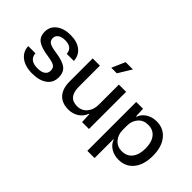

<svg xmlns="http://www.w3.org/2000/svg" viewBox="-92 -1252 1933 1933"><g transform="rotate(45 875.0 -285.0)"><path d="M258 10Q158 10 98.5 -36Q39 -82 37 -158H139Q145 -65 261 -65Q315 -65 343.5 -85.5Q372 -106 372 -143Q372 -183 345.5 -199.5Q319 -216 249 -226Q144 -241 97.5 -274.5Q51 -308 51 -379Q51 -451 108.5 -495Q166 -539 260 -539Q353 -539 408 -495.5Q463 -452 467 -377H366Q360 -463 258 -463Q209 -463 181.5 -443Q154 -423 154 -389Q154 -352 183.5 -335Q213 -318 287 -308Q385 -294 431 -260Q477 -226 477 -152Q477 -75 418 -32.5Q359 10 258 10Z M773 9Q682 9 632.5 -45Q583 -99 583 -203V-529H686V-229Q686 -77 811 -77Q876 -77 916 -123.5Q956 -170 956 -243V-529H1059V0H961L956 -107H950Q930 -53 882.5 -22Q835 9 773 9ZM782 -595 844 -737H948L861 -595Z M1203 167V-529H1300L1304 -426H1310Q1328 -476 1376 -506.5Q1424 -537 1488 -537Q1587 -537 1646.5 -464Q1706 -391 1706 -264Q1706 -136 1646.5 -63.5Q1587 9 1488 9Q1423 9 1375.5 -21Q1328 -51 1310 -102H1306V167ZM1451 -75Q1522 -75 1561.5 -125Q1601 -175 1601 -264Q1601 -352 1562 -402Q1523 -452 1453 -452Q1384 -452 1345 -406.5Q1306 -361 1306 -294V-234Q1306 -166 1345.5 -120.5Q1385 -75 1451 -75Z"/></g></svg>

Font: Mona Sans Medium
Style: Regular
Weight: 500
Designer: Deni Anggara
Foundry: GitHub
Version: Version 2.000;Glyphs 3.2.3 (3260)